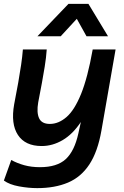

<svg xmlns="http://www.w3.org/2000/svg" viewBox="-21 -760 637 990"><path d="M171 210Q126 210 77 201Q28 192 -1 171L37 65Q68 82 104.5 92Q141 102 185 102Q273 102 318 60.5Q363 19 383 -72L396 -131Q354 -68 302 -37.5Q250 -7 194 -7Q109 -7 71.5 -64Q34 -121 52 -222L73 -334Q82 -386 88 -426.5Q94 -467 97 -505H220Q217 -462 209.5 -416Q202 -370 195 -332L176 -232Q167 -180 180.5 -150.5Q194 -121 236 -121Q281 -121 322 -156.5Q363 -192 397 -275.5Q431 -359 457 -505H575L502 -87Q483 22 440 87.5Q397 153 329.5 181.5Q262 210 171 210ZM536 -573H425L375 -663L292 -573H172L332 -740H435Z"/></svg>

Font: Livvic SemiBold
Style: Italic
Weight: 600
Italic angle: -10°
Designer: Jacques Le Bailly, Baron von Fonthausen
Version: Version 1.001; ttfautohint (v1.8.2)